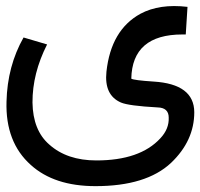

<svg xmlns="http://www.w3.org/2000/svg" viewBox="-20 -407 677 649"><path d="M305.7 135.3Q453.1 135.3 522 60.5Q551.8 28.8 550.3 -9.3Q550.3 -43 512.7 -43.9Q414.6 -49.3 388.7 -60.5Q331.5 -85.4 339.8 -164.6Q355 -305.7 454.6 -360.4Q519 -395 613.8 -383.8L607.9 -290.5H596.7Q426.8 -290.5 423.8 -141.1Q432.1 -135.7 499 -131.3Q636.2 -123 636.7 -27.8Q636.7 68.8 558.1 143.6Q474.1 222.2 302.7 222.2Q163.1 222.2 84 150.4Q-2 73.7 2 -63.5Q4.9 -183.6 59.6 -280.3L139.2 -256.8Q89.4 -158.7 89.8 -60.5Q91.3 33.7 146.5 81.5Q206.5 135.3 305.7 135.3Z"/></svg>

Font: Vazir Code Hack
Style: Code-Hack
Weight: 400
Foundry: DejaVu fonts team - Redesigned by Saber Rastikerdar
Version: Version 1.1.2